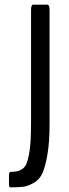

<svg xmlns="http://www.w3.org/2000/svg" viewBox="-20 -722 291 815"><path d="M23.9 73.2Q18.1 73.2 18.1 59.6V22.9Q18.1 8.8 23.9 7.8Q42 7.3 52.7 5.1Q63.5 2.9 74.7 -4.6Q85.9 -12.2 91.8 -26.1Q97.7 -40 102.8 -64.5Q107.9 -88.9 109.9 -125Q111.8 -161.1 111.8 -212.4V-679.2Q111.8 -702.1 120.6 -702.1H181.2Q190.4 -702.1 190.4 -679.2V-194.8Q190.4 -118.2 181.4 -66.4Q172.4 -14.6 160.2 12.9Q147.9 40.5 123 54.4Q98.1 68.4 78.9 70.8Q59.6 73.2 23.9 73.2Z"/></svg>

Font: BenchNine
Style: Regular
Weight: 400
Designer: Vernon Adams
Foundry: Vernon Adams
Version: Version 1 ; ttfautohint (v0.92.18-e454-dirty) -l 8 -r 50 -G 